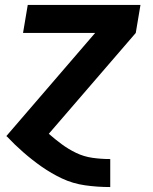

<svg xmlns="http://www.w3.org/2000/svg" viewBox="-20 -550 616 775"><path d="M424 205H425V92H424Q388 92 353 87Q318 82 287 67Q256 52 229 32Q202 12 177 -10L528 -417L547 -530H92L73 -417H364L5 0H7Q39 34 74.5 65Q110 96 148.5 123Q187 150 230.5 170.5Q274 191 323.5 198Q373 205 424 205Z"/></svg>

Font: Iosevka Sparkle Extrabold
Style: Italic
Weight: 800
Italic angle: -9°
Designer: Belleve Invis
Foundry: Belleve Invis
Version: Version 4.5.0; ttfautohint (v1.8.3)